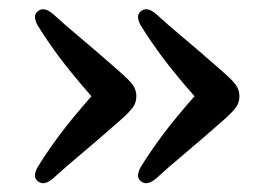

<svg xmlns="http://www.w3.org/2000/svg" viewBox="-20 -449 597 421"><path d="M505 -238Q505 -224 497 -213Q489 -202 466.5 -182.5Q417 -139 383.8 -111.2Q350.5 -83.5 321.5 -57Q301.5 -40.5 288.5 -52Q281.5 -58 282.8 -66.8Q284 -75.5 290 -85Q309.5 -116.5 336.2 -152.5Q363 -188.5 406.5 -238Q363 -287.5 336.2 -323.5Q309.5 -359.5 290 -391Q284 -400.5 282.8 -409.2Q281.5 -418 288.5 -424Q301.5 -435.5 321.5 -419Q350.5 -392.5 383.8 -364.8Q417 -337 466.5 -293.5Q489 -274 497 -263Q505 -252 505 -238ZM279 -238Q279 -224 271 -213Q263 -202 240.5 -182.5Q191 -139 157.8 -111.2Q124.5 -83.5 95.5 -57Q75.5 -40.5 62.5 -52Q55.5 -58 56.8 -66.8Q58 -75.5 64 -85Q83.5 -116.5 110.2 -152.5Q137 -188.5 180.5 -238Q137 -287.5 110.2 -323.5Q83.5 -359.5 64 -391Q58 -400.5 56.8 -409.2Q55.5 -418 62.5 -424Q75.5 -435.5 95.5 -419Q124.5 -392.5 157.8 -364.8Q191 -337 240.5 -293.5Q263 -274 271 -263Q279 -252 279 -238Z"/></svg>

Font: Fraunces 9pt S100
Style: Regular
Weight: 400
Version: Version 1.000; ttfautohint (v1.8.3)